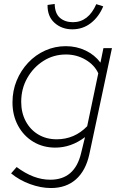

<svg xmlns="http://www.w3.org/2000/svg" viewBox="-20 -735 603 969"><path d="M237 214Q186 214 131.5 194Q77 174 36 140L64 108Q107 140 149 156Q191 172 234 172Q357 172 389 39L409 -43Q339 10 259 10Q197 10 148 -19.5Q99 -49 71 -101Q43 -153 43 -218Q43 -277 64 -328Q85 -379 122 -418.5Q159 -458 208 -480Q257 -502 312 -502Q366 -502 412 -480Q458 -458 487 -419L502 -492H545L431 43Q413 126 363.5 170Q314 214 237 214ZM266 -32Q356 -32 420 -98L476 -365Q457 -407 412 -433.5Q367 -460 313 -460Q250 -460 199 -427.5Q148 -395 117.5 -341Q87 -287 87 -221Q87 -166 110 -123Q133 -80 173.5 -56Q214 -32 266 -32ZM345 -587Q292 -587 255.5 -619.5Q219 -652 220 -710L256 -715Q257 -667 282.5 -645Q308 -623 348 -623Q426 -623 466 -714L501 -703Q479 -650 438.5 -618.5Q398 -587 345 -587Z"/></svg>

Font: Red Hat Display
Style: Italic
Weight: 300
Italic angle: -12°
Designer: Pentagram, MCKL
Foundry: Pentagram, MCKL
Version: Version 1.023